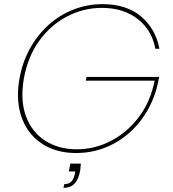

<svg xmlns="http://www.w3.org/2000/svg" viewBox="-20 -730 832 926"><path d="M319 59H370Q369 66 368.5 74.5Q368 83 367 90Q361 125 348.5 144Q336 163 320 169.5Q304 176 286 176L290 158Q314 158 326 143.5Q338 129 342 104L343 97H312ZM74 -351Q88 -430 124.5 -496Q161 -562 214.5 -610Q268 -658 334.5 -684Q401 -710 474 -710Q590 -710 660 -651Q730 -592 749 -495H729Q719 -552 685.5 -596.5Q652 -641 597.5 -666.5Q543 -692 470 -692Q383 -692 304 -651Q225 -610 169.5 -533.5Q114 -457 95 -351Q77 -245 105.5 -168.5Q134 -92 198.5 -51Q263 -10 350 -10Q436 -10 514 -50Q592 -90 648.5 -164Q705 -238 726 -341H394L397 -359H748L746 -351Q732 -272 696 -206Q660 -140 606.5 -92Q553 -44 487 -18Q421 8 347 8Q274 8 217 -18Q160 -44 123 -92Q86 -140 73 -206Q60 -272 74 -351Z"/></svg>

Font: Poppins Variable
Style: Italic
Weight: 100
Italic angle: -10°
Designer: Jonny Pinhorn
Foundry: Indian Type Foundry
Version: Version 6.000